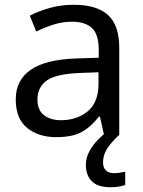

<svg xmlns="http://www.w3.org/2000/svg" viewBox="-20 -565 601 805"><path d="M288 -545Q386 -545 433 -502Q480 -459 480 -365V0H416L399 -76H395Q360 -32 321.5 -11Q283 10 215 10Q142 10 94 -28.5Q46 -67 46 -149Q46 -229 109 -272.5Q172 -316 303 -320L394 -323V-355Q394 -422 365 -448Q336 -474 283 -474Q241 -474 203 -461.5Q165 -449 132 -433L105 -499Q140 -518 188 -531.5Q236 -545 288 -545ZM314 -259Q214 -255 175.5 -227Q137 -199 137 -148Q137 -103 164.5 -82Q192 -61 235 -61Q303 -61 348 -98.5Q393 -136 393 -214V-262ZM412 116Q412 138 424 149.5Q436 161 457 161Q474 161 485.5 158.5Q497 156 505 155V211Q491 215 477 217.5Q463 220 443 220Q390 220 365 195Q340 170 340 126Q340 97 354.5 70Q369 43 390.5 21Q412 -1 432 -15L480 0Q446 32 429 58.5Q412 85 412 116Z"/></svg>

Font: Noto Sans Vithkuqi
Style: Regular
Weight: 400
Version: Version 1.001